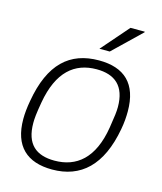

<svg xmlns="http://www.w3.org/2000/svg" viewBox="-110 -804 757 898"><g transform="rotate(15 268.0 -355.5)"><path d="M295 -591H345L479 -720V-723H410ZM227 12C365 12 458 -71 491 -255C497 -287 499 -316 499 -342C499 -476 431 -538 308 -538C167 -538 77 -458 45 -271C39 -238 36 -208 36 -182C36 -50 105 12 227 12ZM227 -31C138 -31 86 -73 86 -176C86 -197 88 -221 98 -278C125 -433 202 -495 308 -495C396 -495 449 -452 449 -350C449 -328 446 -304 437 -248C412 -93 333 -31 227 -31Z"/></g></svg>

Font: Archivo Thin
Style: Italic
Weight: 100
Italic angle: -10°
Designer: Hector Gatti
Foundry: Omnibus-Type
Version: Version 2.001